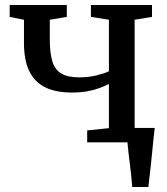

<svg xmlns="http://www.w3.org/2000/svg" viewBox="-20 -573 672 773"><path d="M512.5 180Q511 159.5 508.5 136Q506 112.5 503 88Q500 63.5 497.2 40.8Q494.5 18 493 0L448 -58H603Q600.5 -38 598 -14Q595.5 10 593 35.8Q590.5 61.5 587.8 87.2Q585 113 582.2 136.8Q579.5 160.5 577.5 180ZM331 0V-48L418.5 -57V-235Q402 -226.5 380.5 -218.5Q359 -210.5 331.8 -205.5Q304.5 -200.5 270 -200.5Q201.5 -200.5 159 -223Q116.5 -245.5 96.5 -289.5Q76.5 -333.5 76.5 -399.5V-493.5L19 -505V-553H249V-505L180.5 -493.5V-413.5Q180.5 -359.5 190.8 -326Q201 -292.5 226.8 -277Q252.5 -261.5 299 -261.5Q336.5 -261.5 368.5 -269.5Q400.5 -277.5 418.5 -286V-493.5L346 -505V-553H592V-505L522 -493.5V-57L594 -48V0Z"/></svg>

Font: Merriweather 24pt
Style: Regular
Weight: 400
Designer: Eben Sorkin
Foundry: Eben Sorkin
Version: Version 2.100